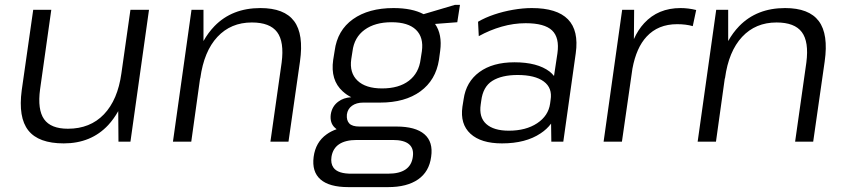

<svg xmlns="http://www.w3.org/2000/svg" viewBox="-20 -580 3465 786"><path d="M144 -214Q133 -131 160.5 -92Q188 -53 258 -53Q349 -53 405.5 -112Q462 -171 477 -280L514 -540H590L514 0H465L464 -125Q446 -93 423 -68Q353 7 241 7Q138 7 96 -46Q54 -99 69 -211L116 -540H190Z M1133 -324Q1144 -409 1114.5 -448.5Q1085 -488 1011 -488Q925 -488 870 -429Q815 -370 800 -260L799 -258L763 0H688L764 -540H813V-412Q832 -446 858 -473Q930 -547 1046 -547Q1144 -547 1184 -493.5Q1224 -440 1208 -328L1161 0H1087Z M1536 -160H1467Q1439 -160 1421 -147Q1403 -134 1400 -111Q1398 -87 1410 -74.5Q1422 -62 1451 -62H1603Q1681 -62 1717.5 -30.5Q1754 1 1745 62Q1737 123 1691.5 154.5Q1646 186 1569 186H1406Q1328 186 1292 154.5Q1256 123 1264 62Q1272 2 1317 -30Q1335 -43 1358 -51Q1354 -54 1350 -58Q1330 -77 1334 -111Q1339 -145 1365 -164Q1386 -180 1418 -182Q1398 -192 1383 -206Q1332 -252 1344 -335L1350 -372Q1361 -456 1425 -501.5Q1489 -547 1591 -547Q1667 -547 1714 -522L1842 -560H1863L1852 -489L1761 -482Q1791 -439 1782 -372L1777 -335Q1764 -252 1701 -206Q1638 -160 1536 -160ZM1544 -218Q1613 -218 1654 -249.5Q1695 -281 1702 -338L1707 -370Q1715 -427 1683 -458Q1651 -489 1583 -489Q1515 -489 1472.5 -458Q1430 -427 1423 -370L1418 -338Q1410 -282 1443.5 -250Q1477 -218 1544 -218ZM1569 131Q1661 131 1670 62Q1675 28 1654.5 10.5Q1634 -7 1588 -7H1441Q1348 -7 1337 62Q1333 89 1345 106Q1363 132 1422 131Z M2035 7Q1949 7 1906 -32.5Q1863 -72 1873 -143L1878 -174Q1888 -245 1942.5 -285Q1997 -325 2086 -325Q2180 -325 2230 -287Q2240 -279 2248 -269L2262 -362Q2271 -426 2240 -455.5Q2209 -485 2132 -485Q2083 -485 2034 -471Q1985 -457 1940 -432L1937 -491Q1966 -508 2003 -520.5Q2040 -533 2080.5 -540Q2121 -547 2157 -547Q2260 -547 2305 -501Q2350 -455 2337 -362L2286 0H2237L2236 -74Q2219 -51 2193 -34Q2132 7 2035 7ZM2063 -45Q2133 -45 2179 -75.5Q2225 -106 2232 -156L2234 -171Q2242 -220 2206 -246.5Q2170 -273 2099 -273Q2034 -273 1995.5 -249Q1957 -225 1950 -167L1948 -153Q1940 -100 1970.5 -72.5Q2001 -45 2063 -45Z M2527 -540H2576L2575 -420Q2592 -458 2617 -485Q2674 -547 2766 -547Q2782 -547 2798 -545Q2814 -543 2830 -539L2816 -473Q2788 -481 2752 -481Q2674 -481 2627 -430Q2585 -385 2569 -299L2526 0H2451Z M3281 -324Q3292 -409 3262.5 -448.5Q3233 -488 3159 -488Q3073 -488 3018 -429Q2963 -370 2948 -260L2947 -258L2911 0H2836L2912 -540H2961V-412Q2980 -446 3006 -473Q3078 -547 3194 -547Q3292 -547 3332 -493.5Q3372 -440 3356 -328L3309 0H3235Z"/></svg>

Font: Pathway Extreme 8pt Thin 12pt Light
Style: Italic
Weight: 300
Italic angle: -8°
Version: Version 1.001;gftools[0.9.26]